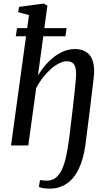

<svg xmlns="http://www.w3.org/2000/svg" viewBox="-20 -838 616 1106"><path d="M267 248.5Q247.5 248.5 230 246Q212.5 243.5 204 238L210.5 199Q220 200.5 229.8 201.5Q239.5 202.5 251.5 202.5Q283.5 202 305 182.8Q326.5 163.5 340 131Q353.5 98.5 361.8 58.2Q370 18 376 -24.5Q377.5 -32.5 381 -61Q384.5 -89.5 389.2 -130Q394 -170.5 399.2 -214.8Q404.5 -259 408.8 -299.8Q413 -340.5 415.8 -369.5Q418.5 -398.5 418.5 -407.5Q418.5 -437.5 412.8 -454.2Q407 -471 395 -478Q383 -485 364.5 -485Q344 -485 319.8 -472.8Q295.5 -460.5 271.2 -438.8Q247 -417 225.8 -389.5Q204.5 -362 188.5 -331L143 0H43.5L130 -629H71L78 -676H136.5L147 -751L84.5 -768L90 -798.5L232 -817.5L253 -805.5L235.5 -676H363.5L357 -629H229.5L198.5 -403.5Q217.5 -434.5 241 -462Q264.5 -489.5 291.8 -510.5Q319 -531.5 349.2 -543.5Q379.5 -555.5 412 -555.5Q463 -555.5 492.8 -524.8Q522.5 -494 522.5 -422.5Q522.5 -415 519 -384.2Q515.5 -353.5 510.2 -309.2Q505 -265 499 -216.2Q493 -167.5 487.2 -122.8Q481.5 -78 477.5 -46.5Q473.5 -15 472.5 -6Q460.5 81 432.5 137.2Q404.5 193.5 362.5 221Q320.5 248.5 267 248.5Z"/></svg>

Font: Merriweather 48pt
Style: Italic
Weight: 400
Italic angle: -7.8°
Version: Version 2.101